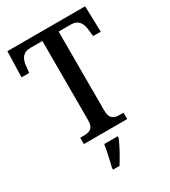

<svg xmlns="http://www.w3.org/2000/svg" viewBox="-222 -824 1025 1155"><g transform="rotate(-30 290.5 -246.5)"><path d="M139 0H440V-44H416C377 -44 346 -53 346 -115V-662H430C485 -662 502 -626 507 -582L512 -535H565L560 -714H20L15 -535H68L73 -582C78 -626 95 -662 150 -662H233V-111C233 -52 201 -44 163 -44H139ZM214 208V221H259C286 179 323 113 339 71V61H245C238 108 225 165 214 208Z"/></g></svg>

Font: Noto Serif Tamil SemiCondensed Medium
Style: Regular
Weight: 500
Width: 4
Designer: Indian Type Foundry, Tom Grace, and the Monotype Design Team
Foundry: Monotype Imaging Inc.
Version: Version 2.004